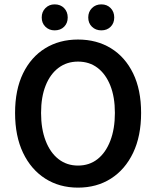

<svg xmlns="http://www.w3.org/2000/svg" viewBox="-20 -847 714 879"><path d="M337 12Q252 12 187 -29.5Q122 -71 85.5 -147.5Q49 -224 49 -330Q49 -436 85.5 -511Q122 -586 187 -626Q252 -666 337 -666Q423 -666 488 -626Q553 -586 589.5 -511Q626 -436 626 -330Q626 -224 589.5 -147.5Q553 -71 488 -29.5Q423 12 337 12ZM337 -89Q389 -89 426.5 -118.5Q464 -148 485 -202.5Q506 -257 506 -330Q506 -403 485 -455.5Q464 -508 426.5 -536.5Q389 -565 337 -565Q286 -565 248 -536.5Q210 -508 189 -455.5Q168 -403 168 -330Q168 -257 189 -202.5Q210 -148 248 -118.5Q286 -89 337 -89ZM230 -708Q205 -708 188 -724.5Q171 -741 171 -767Q171 -793 188 -810Q205 -827 230 -827Q257 -827 273.5 -810Q290 -793 290 -767Q290 -741 273.5 -724.5Q257 -708 230 -708ZM444 -708Q418 -708 401 -724.5Q384 -741 384 -767Q384 -793 401 -810Q418 -827 444 -827Q470 -827 486.5 -810Q503 -793 503 -767Q503 -741 486.5 -724.5Q470 -708 444 -708Z"/></svg>

Font: Source Sans 3 ExtraLight SemiBold
Style: Regular
Weight: 600
Version: Version 3.052;hotconv 1.1.0;makeotfexe 2.6.0